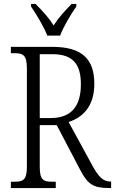

<svg xmlns="http://www.w3.org/2000/svg" viewBox="-20 -951 582 971"><path d="M219 -771H284C301 -816 339 -880 366 -918V-931H342C307 -895 277 -863 251 -822C226 -863 195 -895 160 -931H137V-918C163 -880 202 -816 219 -771ZM35 0H262V-32H243C199 -32 181 -41 181 -108V-318H267L386 -91C424 -18 453 0 533 0H542V-33H537C501 -33 477 -59 447 -114L327 -334C394 -356 457 -408 457 -527C457 -654 393 -714 245 -714H35V-682H54C97 -682 116 -672 116 -605V-108C116 -41 97 -32 54 -32H35ZM236 -354H181V-677H245C351 -677 389 -624 389 -525C389 -414 341 -354 236 -354Z"/></svg>

Font: Noto Serif Devanagari Condensed Light
Style: Regular
Weight: 300
Width: 3
Designer: Universal Thirst, Indian Type Foundry and the Monotype Design Team
Foundry: Monotype Imaging Inc.
Version: Version 2.004